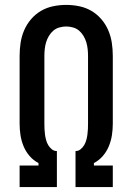

<svg xmlns="http://www.w3.org/2000/svg" viewBox="-20 -763 540 783"><path d="M60 0V-88H137V-98Q116 -109 100.5 -127Q85 -145 76 -167Q67 -189 63.5 -212Q60 -235 60 -259V-535Q60 -562 64 -588.5Q68 -615 78.5 -639.5Q89 -664 106.5 -684.5Q124 -705 147 -718.5Q170 -732 196.5 -737.5Q223 -743 250 -743Q277 -743 303.5 -737.5Q330 -732 353 -718.5Q376 -705 393.5 -684.5Q411 -664 421.5 -639.5Q432 -615 436 -588.5Q440 -562 440 -535V-259Q440 -235 436.5 -212Q433 -189 424 -167Q415 -145 399.5 -127Q384 -109 363 -98V-88H440V0H288V-147H289Q300 -147 309 -154.5Q318 -162 323.5 -171.5Q329 -181 332 -192Q335 -203 336.5 -214Q338 -225 338.5 -236.5Q339 -248 339 -259V-535Q339 -549 337.5 -563Q336 -577 332 -590.5Q328 -604 320.5 -616.5Q313 -629 302.5 -638Q292 -647 278 -651Q264 -655 250 -655Q236 -655 222 -651Q208 -647 197.5 -638Q187 -629 179.5 -616.5Q172 -604 168 -590.5Q164 -577 162.5 -563Q161 -549 161 -535V-259Q161 -248 161.5 -236.5Q162 -225 163.5 -214Q165 -203 168 -192Q171 -181 176.5 -171.5Q182 -162 191 -154.5Q200 -147 211 -147H212V0Z"/></svg>

Font: Zed Mono Semibold
Style: Regular
Weight: 600
Monospace: yes
Designer: Belleve Invis
Foundry: Belleve Invis
Version: Version 1.0.0; ttfautohint (v1.8.4)